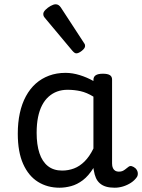

<svg xmlns="http://www.w3.org/2000/svg" viewBox="-20 -859 664 896"><path d="M258 17Q201 17 157 -10.5Q113 -38 88 -94Q63 -150 63 -235Q63 -287 72.5 -331Q82 -375 101 -410Q120 -445 147 -469Q174 -493 209 -506Q244 -519 286 -519Q318 -519 352 -508.5Q386 -498 416 -481V-486Q416 -501 427 -508Q438 -515 460 -515Q482 -515 492.5 -508.5Q503 -502 503 -488V-96Q503 -83 507 -74.5Q511 -66 518 -62Q525 -58 534 -58Q544 -58 550.5 -60.5Q557 -63 563.5 -68Q570 -73 579 -80Q586 -86 595 -83.5Q604 -81 613 -73Q622 -63 623 -52Q624 -41 619 -33Q608 -17 591 -6Q574 5 554.5 11Q535 17 515 17Q492 17 475 12Q458 7 446 -3.5Q434 -14 427.5 -29Q421 -44 418 -63Q418 -64 417 -67.5Q416 -71 416 -75Q393 -38 366.5 -18Q340 2 312 9.5Q284 17 258 17ZM151 -239Q151 -184 164 -144.5Q177 -105 203.5 -84Q230 -63 270 -63Q299 -63 325.5 -73Q352 -83 375 -106Q398 -129 416 -166V-408Q385 -427 356 -433.5Q327 -440 295 -440Q269 -440 247 -432Q225 -424 207 -408Q189 -392 176.5 -368Q164 -344 157.5 -312Q151 -280 151 -239ZM336 -610Q332 -610 327.5 -613Q323 -616 317 -623L194 -770Q187 -778 184.5 -782.5Q182 -787 182 -794Q182 -803 192.5 -813.5Q203 -824 216.5 -831.5Q230 -839 240 -839Q254 -839 264 -824L371 -660Q376 -653 376.5 -650Q377 -647 377 -644Q377 -634 362 -622Q347 -610 336 -610Z"/></svg>

Font: Playwrite ID
Style: Regular
Weight: 400
Designer: Veronika Burian, José Scaglione
Foundry: TypeTogether
Version: Version 1.002